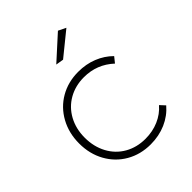

<svg xmlns="http://www.w3.org/2000/svg" viewBox="-209 -860 978 978"><g transform="rotate(-45 279.5 -371.0)"><path d="M304 -482Q242 -482 193 -454Q144 -426 116.5 -375.5Q89 -325 89 -261Q89 -196 116.5 -145Q144 -94 193 -66Q242 -38 304 -38Q356 -38 400 -57Q444 -76 474 -111L499 -84Q464 -43 413.5 -21Q363 1 303 1Q230 1 172 -32.5Q114 -66 81 -125.5Q48 -185 48 -260Q48 -335 81 -395Q114 -455 172 -488.5Q230 -522 303 -522Q359 -522 406.5 -503Q454 -484 489 -449L465 -419Q397 -482 304 -482ZM378 -743 419 -723 292 -620 250 -627Z"/></g></svg>

Font: Montserrat arm2 ExtraLight
Style: Regular
Weight: 275
Designer: Julieta Ulanovsky
Foundry: Julieta Ulanovsky
Version: Version 6.000